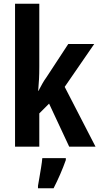

<svg xmlns="http://www.w3.org/2000/svg" viewBox="-20 -780 528 1021"><path d="M189 -426Q189 -388 187.5 -359.5Q186 -331 183 -296H184Q198 -322 206 -336.5Q214 -351 227 -369L343 -546H481L324 -318L488 0H348L241 -229L189 -177V0H60V-760H189ZM330 71Q317 108 300 147Q283 186 265 221H182V208Q185 191 189.5 164.5Q194 138 198.5 110.5Q203 83 205 61H330Z"/></svg>

Font: Noto Sans Gujarati UI ExtraCondensed
Style: Bold
Weight: 700
Width: 2
Designer: Jelle Bosma - Monotype Design Team, Universal Thirst
Foundry: Monotype Imaging Inc.
Version: Version 2.106; ttfautohint (v1.8.4.7-5d5b)